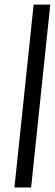

<svg xmlns="http://www.w3.org/2000/svg" viewBox="-20 -830 243 850"><path d="M43.9 0 128.9 -809.6H202.6L117.7 0Z"/></svg>

Font: Oswald
Style: Light
Weight: 300
Designer: Vernon Adams
Foundry: Vernon Adams
Version: 3.0; ttfautohint (v0.95.6-bc232) -l 8 -r 50 -G 200 -x 0 -w "